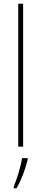

<svg xmlns="http://www.w3.org/2000/svg" viewBox="-20 -780 219 1021"><path d="M103 0V-760H77V0ZM127 70V61H97C92 102 68 178 53 212V221H68C95 175 115 118 127 70Z"/></svg>

Font: Noto Sans Ethiopic Condensed Thin
Style: Regular
Weight: 100
Width: 3
Designer: Monotype Design Team
Foundry: Monotype Imaging Inc.
Version: Version 2.102